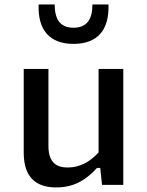

<svg xmlns="http://www.w3.org/2000/svg" viewBox="-20 -830 660 862"><path d="M86.5 -520.5V-144.5C86.5 -34.5 141 11.5 233 11.5C318 11.5 371.5 -28 415.5 -76H430L438 0H533.5V-520.5H422.5V-145.5C385 -104.5 339.5 -78 284 -78C236 -78 197.5 -98 197.5 -174V-520.5ZM225.5 -810H153.5C149 -695.5 202.5 -633 310 -633C418 -633 471 -695.5 467 -810H395C395 -744 370.5 -705.5 310 -705.5C249.5 -705.5 225.5 -744 225.5 -810Z"/></svg>

Font: Monaspace Neon Medium
Style: Regular
Weight: 500
Designer: Riley Cran & the Lettermatic Team
Foundry: Lettermatic
Version: Version 1.200 (Monaspace Neon)